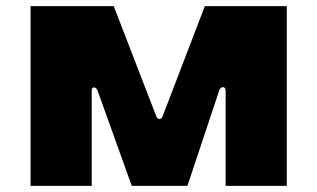

<svg xmlns="http://www.w3.org/2000/svg" viewBox="-20 -608 1038 628"><path d="M718 0V-312Q718 -317 715.5 -320Q713 -323 709 -323Q702 -323 697 -312L593 0H411L299 -312Q295 -322 287 -322Q280 -322 280 -312V0H80V-588H352L491 -228Q494 -219 502 -219Q509 -219 512 -228L650 -588H918V0Z"/></svg>

Font: Dashboard
Style: Regular
Weight: 400
Designer: jaiki
Version: Version 1.000